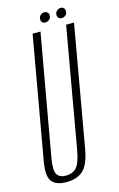

<svg xmlns="http://www.w3.org/2000/svg" viewBox="-129 -804 530 858"><g transform="rotate(-15 136.5 -374.5)"><path d="M68 5Q117 5 145.2 -20.2Q173.5 -45.5 186 -114L284.5 -675H248L150.5 -120Q140 -61.5 121.8 -42.5Q103.5 -23.5 73.5 -23.5Q44 -23.5 32.2 -42.5Q20.5 -61.5 31 -120L129.5 -675H93L-6 -114Q-18.5 -45.5 0.8 -20.2Q20 5 68 5ZM161.5 -708.5Q171.5 -708.5 179.8 -715.5Q188 -722.5 188 -734Q188 -743 182.2 -748.5Q176.5 -754 168 -754Q158 -754 150 -746.8Q142 -739.5 142 -728.5Q142 -719.5 147.2 -714Q152.5 -708.5 161.5 -708.5ZM237 -708.5Q247.5 -708.5 255.2 -715.5Q263 -722.5 263 -734Q263 -743 257.8 -748.5Q252.5 -754 243.5 -754Q233.5 -754 225.5 -746.8Q217.5 -739.5 217.5 -728.5Q217.5 -719.5 223 -714Q228.5 -708.5 237 -708.5Z"/></g></svg>

Font: Anybody ExtraCondensed ExtraLight
Style: Italic
Weight: 250
Width: 2
Italic angle: -10°
Version: Version 1.113;gftools[0.9.25]